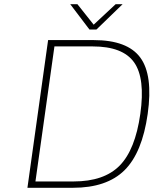

<svg xmlns="http://www.w3.org/2000/svg" viewBox="-20 -890 751 910"><path d="M326 0H110L208 -700H424Q584 -700 645 -617Q706 -534 680 -350Q654 -166 570 -83Q486 0 326 0ZM419 -670H238L148 -30H329Q473 -30 547 -105Q621 -180 645 -350Q669 -519 615.5 -594.5Q562 -670 419 -670ZM561 -870 437 -750H404L313 -870H347L424 -773L528 -870Z"/></svg>

Font: Fivo Sans Thin
Style: Regular
Weight: 250
Foundry: Alexander Slobzheninov
Version: 1.0